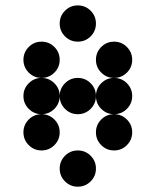

<svg xmlns="http://www.w3.org/2000/svg" viewBox="-20 -704 587 724"><path d="M341.8 -615.2Q341.8 -586.9 321.8 -566.9Q301.8 -546.9 273.4 -546.9Q245.1 -546.9 225.1 -566.9Q205.1 -586.9 205.1 -615.2Q205.1 -643.6 225.1 -663.6Q245.1 -683.6 273.4 -683.6Q301.8 -683.6 321.8 -663.6Q341.8 -643.6 341.8 -615.2ZM205.1 -478.5Q205.1 -450.2 185.1 -430.2Q165 -410.2 136.7 -410.2Q108.4 -410.2 88.4 -430.2Q68.4 -450.2 68.4 -478.5Q68.4 -506.8 88.4 -526.9Q108.4 -546.9 136.7 -546.9Q165 -546.9 185.1 -526.9Q205.1 -506.8 205.1 -478.5ZM478.5 -478.5Q478.5 -450.2 458.5 -430.2Q438.5 -410.2 410.2 -410.2Q381.8 -410.2 361.8 -430.2Q341.8 -450.2 341.8 -478.5Q341.8 -506.8 361.8 -526.9Q381.8 -546.9 410.2 -546.9Q438.5 -546.9 458.5 -526.9Q478.5 -506.8 478.5 -478.5ZM205.1 -341.8Q205.1 -313.5 185.1 -293.5Q165 -273.4 136.7 -273.4Q108.4 -273.4 88.4 -293.5Q68.4 -313.5 68.4 -341.8Q68.4 -370.1 88.4 -390.1Q108.4 -410.2 136.7 -410.2Q165 -410.2 185.1 -390.1Q205.1 -370.1 205.1 -341.8ZM478.5 -341.8Q478.5 -313.5 458.5 -293.5Q438.5 -273.4 410.2 -273.4Q381.8 -273.4 361.8 -293.5Q341.8 -313.5 341.8 -341.8Q341.8 -370.1 361.8 -390.1Q381.8 -410.2 410.2 -410.2Q438.5 -410.2 458.5 -390.1Q478.5 -370.1 478.5 -341.8ZM205.1 -205.1Q205.1 -176.8 185.1 -156.7Q165 -136.7 136.7 -136.7Q108.4 -136.7 88.4 -156.7Q68.4 -176.8 68.4 -205.1Q68.4 -233.4 88.4 -253.4Q108.4 -273.4 136.7 -273.4Q165 -273.4 185.1 -253.4Q205.1 -233.4 205.1 -205.1ZM478.5 -205.1Q478.5 -176.8 458.5 -156.7Q438.5 -136.7 410.2 -136.7Q381.8 -136.7 361.8 -156.7Q341.8 -176.8 341.8 -205.1Q341.8 -233.4 361.8 -253.4Q381.8 -273.4 410.2 -273.4Q438.5 -273.4 458.5 -253.4Q478.5 -233.4 478.5 -205.1ZM341.8 -68.4Q341.8 -40 321.8 -20Q301.8 0 273.4 0Q245.1 0 225.1 -20Q205.1 -40 205.1 -68.4Q205.1 -96.7 225.1 -116.7Q245.1 -136.7 273.4 -136.7Q301.8 -136.7 321.8 -116.7Q341.8 -96.7 341.8 -68.4ZM341.8 -341.8Q341.8 -313.5 321.8 -293.5Q301.8 -273.4 273.4 -273.4Q245.1 -273.4 225.1 -293.5Q205.1 -313.5 205.1 -341.8Q205.1 -370.1 225.1 -390.1Q245.1 -410.2 273.4 -410.2Q301.8 -410.2 321.8 -390.1Q341.8 -370.1 341.8 -341.8Z"/></svg>

Font: DatDot
Style: Bold
Weight: 700
Designer: GGBot
Version: 1.00